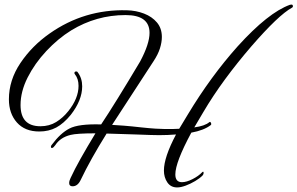

<svg xmlns="http://www.w3.org/2000/svg" viewBox="-20 -755 1303 841"><path d="M756 66Q728 66 713 44Q698 22 698 -8Q698 -66 751 -166Q714 -163 677 -163Q650 -163 575 -166L447 -170Q377 -58 333 34Q320 61 298 61Q283 61 283 47Q283 37 289 25Q306 -12 333.5 -61Q361 -110 398 -171Q316 -171 289 -164Q244 -153 222 -119Q214 -108 209 -107Q203 -106 203 -112Q203 -117 207 -121Q245 -172 284 -192Q324 -213 423 -210Q485 -303 594 -486Q635 -563 635 -611Q635 -689 530 -689Q402 -689 292 -622Q234 -586 183 -531.5Q132 -477 101 -415.5Q70 -354 70 -295Q70 -202 157 -202Q196 -202 226 -220.5Q256 -239 279 -268Q324 -324 324 -379Q324 -410 308 -430Q306 -432 306 -435Q306 -442 314 -442Q319 -442 320 -439Q340 -413 340 -377Q340 -316 290 -252Q259 -214 226.5 -196.5Q194 -179 152 -179Q89 -179 54 -218.5Q19 -258 19 -320Q19 -404 69.5 -479Q120 -554 197 -608Q349 -715 536 -710Q576 -709 611 -695.5Q646 -682 667.5 -656.5Q689 -631 689 -593Q689 -570 680.5 -543Q672 -516 652 -486L471 -208Q491 -207 523 -204.5Q555 -202 599 -197Q636 -193 661 -191.5Q686 -190 699 -190Q722 -190 738.5 -190Q755 -190 765 -191L803 -254Q853 -337 907.5 -411.5Q962 -486 1021 -552Q1155 -700 1250 -734Q1253 -735 1257 -735Q1263 -735 1263 -727Q1263 -724 1260 -722Q1229 -705 1184.5 -662.5Q1140 -620 1081 -552Q1019 -480 966 -408Q913 -336 870 -263L831 -197Q877 -203 897 -220Q901 -223 904 -217Q907 -210 903 -207Q873 -184 818 -174Q748 -44 748 9Q748 43 777 43Q797 43 823.5 29.5Q850 16 866 -1Q868 -3 869 -3Q872 -3 872 3Q871 10 867 14Q855 26 835 38Q815 50 793.5 58Q772 66 756 66Z"/></svg>

Font: Alex Brush
Style: Regular
Weight: 400
Designer: Robert E. Leuschke
Foundry: Robert E. Leuschke
Version: Version 1.111; ttfautohint (v1.8.4.7-5d5b)